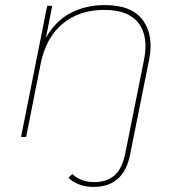

<svg xmlns="http://www.w3.org/2000/svg" viewBox="-20 -540 708 757"><path d="M349 197Q319 197 293 187.5Q267 178 250 161L265 146Q299 178 351 178Q401 178 431.5 151.5Q462 125 474 64L548 -305Q566 -396 526.5 -448.5Q487 -501 391 -501Q293 -501 227 -446.5Q161 -392 140 -287L83 0H63L166 -517H186L161 -391Q199 -458 259 -489Q319 -520 393 -520Q500 -520 543.5 -460Q587 -400 568 -305L493 69Q468 197 349 197Z"/></svg>

Font: Montserrat Thin
Style: Italic
Weight: 100
Italic angle: -11.3°
Designer: Julieta Ulanovsky
Foundry: Julieta Ulanovsky
Version: Version 9.000; ttfautohint (v1.8.4.7-5d5b)